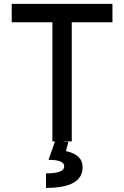

<svg xmlns="http://www.w3.org/2000/svg" viewBox="-20 -713 626 968"><path d="M244.1 0V-693.4H341.8V0ZM39.1 -600.6V-693.4H546.9V-600.6ZM211.9 234.4V161.1Q258.3 161.1 281 152.3Q303.7 143.6 303.7 126Q303.7 108.9 284.2 100.8Q264.6 92.8 224.6 92.8L258.3 -2.9L324.7 2.4L312.5 48.8Q354.5 57.6 375.5 77.9Q396.5 98.1 396.5 130.4Q396.5 182.1 350.6 208.3Q304.7 234.4 211.9 234.4Z"/></svg>

Font: Cascadia Mono
Style: Regular
Weight: 400
Monospace: yes
Designer: Aaron Bell
Foundry: Saja Typeworks
Version: Version 2102.003